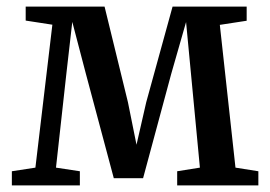

<svg xmlns="http://www.w3.org/2000/svg" viewBox="-20 -563 820 583"><path d="M16 0V-43L87.5 -54L139 -488L58 -500.5V-543H297.5L368.5 -252.5L394.5 -123.5L424 -252.5L504 -543H729V-500L647.5 -487.5L695 -54L764.5 -43V0H518V-43L587 -54L560 -338L545 -496L500 -339L414.5 -22H325.5L240.5 -340L199.5 -496.5L181.5 -339L150 -54L222.5 -43V0Z"/></svg>

Font: Merriweather 48pt Medium
Style: Regular
Weight: 500
Version: Version 2.100